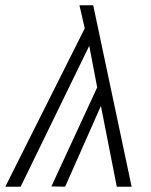

<svg xmlns="http://www.w3.org/2000/svg" viewBox="-40 -705 571 725"><path d="M457 0H401L341 -305L206 0L154 -1L327 -375L297 -532L38 0H-20L280 -598L260 -685H312Z"/></svg>

Font: Fira Sans Condensed Light
Style: Italic
Weight: 300
Width: 3
Italic angle: -8°
Designer: Carrois Corporate & Edenspiekermann AG
Foundry: Carrois Corporate GbR & Edenspiekermann AG
Version: Version 4.203